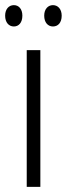

<svg xmlns="http://www.w3.org/2000/svg" viewBox="-36 -727 260 747"><path d="M-16 -666C-16 -640 -2 -624 18 -624C37 -624 51 -639 51 -666C51 -692 37 -707 18 -707C-2 -707 -16 -691 -16 -666ZM136 -666C136 -640 150 -624 170 -624C190 -624 204 -639 204 -666C204 -692 189 -707 170 -707C151 -707 136 -692 136 -666ZM121 0V-532H68V0Z"/></svg>

Font: Noto Sans Kannada ExtraCondensed Light
Style: Regular
Weight: 300
Width: 2
Designer: Jelle Bosma - Monotype Design Team
Foundry: Monotype Imaging Inc.
Version: Version 2.005